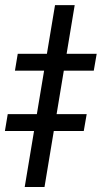

<svg xmlns="http://www.w3.org/2000/svg" viewBox="-67 -747 407 767"><path d="M231.4 -726.6 110.8 0H31.7L152.8 -726.6ZM-7.3 -464.8 3.9 -532.2H319.3L307.6 -464.8ZM-47.4 -223.6 -36.1 -291H279.3L267.6 -223.6Z"/></svg>

Font: Inter 16pt
Style: Italic
Weight: 400
Italic angle: -9.3988°
Version: Version 4.001;git-66647c0bb